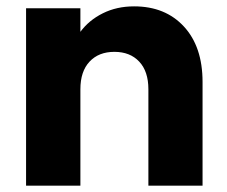

<svg xmlns="http://www.w3.org/2000/svg" viewBox="-20 -584 714 604"><path d="M446.8 0V-303.2Q446.8 -359.4 418 -390.1Q389.2 -420.9 339.8 -420.9Q290.5 -420.9 261.7 -390.1Q232.9 -359.4 232.9 -303.2V0H62V-558.1H232.9V-483.9Q259.8 -520.5 303.5 -542.2Q347.2 -564 401.9 -564Q500 -564 558.6 -500.5Q617.2 -437 617.2 -326.2V0Z"/></svg>

Font: SVN-Poppins
Style: Bold
Weight: 700
Designer: Ninad Kale (Devanagari), Jonny Pinhorn (Latin)
Foundry: Indian Type Foundry
Version: Version 3.200;PS 1.000;hotconv 16.6.54;makeotf.lib2.5.65590